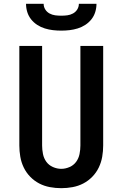

<svg xmlns="http://www.w3.org/2000/svg" viewBox="-20 -975 640 1003"><path d="M300 8Q270 8 240.5 2.5Q211 -3 185 -16.5Q159 -30 138 -51.5Q117 -73 104 -100Q91 -127 86 -156.5Q81 -186 81 -215V-735H200V-215Q200 -193 204.5 -170.5Q209 -148 222 -130Q235 -112 256.5 -102.5Q278 -93 300 -93Q322 -93 343.5 -102.5Q365 -112 378 -130Q391 -148 395.5 -170.5Q400 -193 400 -215V-735H519V-215Q519 -186 514 -156.5Q509 -127 496 -100Q483 -73 462 -51.5Q441 -30 415 -16.5Q389 -3 359.5 2.5Q330 8 300 8ZM300 -815Q278 -815 256.5 -817.5Q235 -820 214 -826.5Q193 -833 174.5 -845Q156 -857 142.5 -874Q129 -891 122.5 -912Q116 -933 116 -955H208Q208 -939 216.5 -925.5Q225 -912 239 -904.5Q253 -897 268.5 -895Q284 -893 300 -893Q316 -893 331.5 -895Q347 -897 361 -904.5Q375 -912 383.5 -925.5Q392 -939 392 -955H484Q484 -933 477.5 -912Q471 -891 457.5 -874Q444 -857 425.5 -845Q407 -833 386 -826.5Q365 -820 343.5 -817.5Q322 -815 300 -815Z"/></svg>

Font: R Plex Mono
Style: Bold
Weight: 700
Monospace: yes
Designer: Belleve Invis
Foundry: Belleve Invis
Version: Version 31.8.0